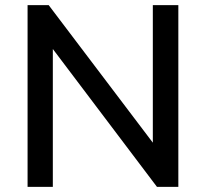

<svg xmlns="http://www.w3.org/2000/svg" viewBox="-20 -725 798 745"><path d="M87 0V-705H169L593 -145H573V-705H672V0H589L166 -560H185V0Z"/></svg>

Font: Nunito Sans 11pt SemiBold
Style: Regular
Weight: 600
Version: Version 3.101;gftools[0.9.27]